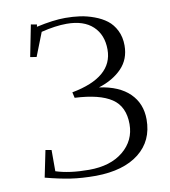

<svg xmlns="http://www.w3.org/2000/svg" viewBox="-81 -779 760 858"><g transform="rotate(-10 299.0 -349.5)"><path d="M58.1 -22 83 -143.1 109.9 -138.2V-42Q170.9 -22 259.8 -22Q357.4 -22 415.3 -69.8Q473.1 -117.7 473.1 -191.9Q473.1 -272 418.7 -308.3Q364.3 -344.7 252 -350.1L246.1 -376Q434.1 -411.1 434.1 -537.1Q434.1 -604 392.6 -643.1Q351.1 -682.1 273.9 -682.1Q222.7 -682.1 158.2 -666L116.2 -559.1L87.9 -564L116.2 -707L143.1 -702.1L141.1 -691.9Q217.8 -709 272 -709Q306.6 -709 338.4 -704.6Q370.1 -700.2 402.6 -688.2Q435.1 -676.3 458.7 -658.2Q482.4 -640.1 497.3 -610.1Q512.2 -580.1 512.2 -542Q512.2 -480 472.9 -439Q433.6 -397.9 367.2 -377Q457.5 -364.3 504.6 -317.9Q551.8 -271.5 551.8 -199.2Q551.8 -102.5 481.7 -47.1Q411.6 8.3 286.1 9.8Q221.7 9.8 171.4 2.2Q121.1 -5.4 58.1 -22Z"/></g></svg>

Font: Dehuti
Style: Book
Weight: 400
Version: Version 1.2